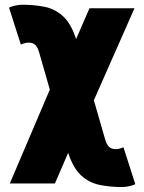

<svg xmlns="http://www.w3.org/2000/svg" viewBox="-20 -542 595 792"><path d="M538.1 217.8Q528.8 222.7 512.9 226.1Q497.1 229.5 482.9 229.5Q434.1 229.5 391.6 220.9Q349.1 212.4 315.7 182.6Q282.2 152.8 261.2 88.4L206.5 214.8H20.5L185.5 -172.4L141.1 -327.1Q135.7 -346.2 126 -356.2Q116.2 -366.2 96.7 -366.2Q89.8 -366.2 80.6 -363.5Q71.3 -360.8 65.9 -358.4L17.1 -510.7Q26.9 -515.6 42.7 -519Q58.6 -522.5 72.3 -522.5Q121.1 -522.5 163.8 -513.9Q206.5 -505.4 239.7 -475.3Q272.9 -445.3 293.9 -380.9L349.1 -507.8H534.7L367.2 -128.4L414.1 34.2Q419.4 53.2 429.2 63.2Q439 73.2 458.5 73.2Q465.3 73.2 474.9 70.6Q484.4 67.9 489.3 65.4Z"/></svg>

Font: Giphurs Black
Style: Regular
Weight: 900
Version: Version 0.920; ttfautohint (v1.8.4.7-5d5b)